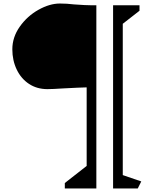

<svg xmlns="http://www.w3.org/2000/svg" viewBox="-20 -816 872 1090"><path d="M400 -791Q468 -786 502 -786H527V254H348V223L472 126V-320Q430 -319 337 -314Q277 -310 249 -310Q190 -310 145 -339.5Q100 -369 75 -421Q50 -473 50 -536Q50 -605 92.5 -665Q135 -725 198.5 -760.5Q262 -796 320 -796Q360 -796 400 -791ZM762 254H622V-786H772V-755L677 -681V178L782 214Z"/></svg>

Font: Inknut
Style: Antiqua
Weight: 400
Designer: Claus Eggers Srensen
Foundry: Claus Eggers Srensen
Version: Version 1.000; ttfautohint (v1.2) -l 7 -r 28 -G 50 -x 13 -D 